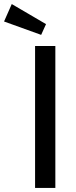

<svg xmlns="http://www.w3.org/2000/svg" viewBox="-89 -927 377 947"><path d="M184 -700H84V0H184ZM-69 -821 114 -755 138 -808 -31 -907Z"/></svg>

Font: Bruno Ace
Style: Regular
Weight: 400
Designer: Astigmatic (AOETI)
Foundry: Astigmatic (AOETI)
Version: Version 1.000